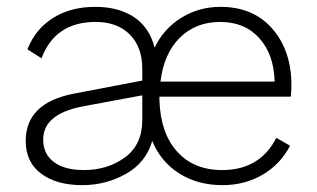

<svg xmlns="http://www.w3.org/2000/svg" viewBox="-20 -530 925 560"><path d="M828 -248H445V-238Q448 -142 496.5 -88Q545 -34 628 -34Q738 -34 786 -128L826 -105Q798 -51 746 -20.5Q694 10 629 10Q557 10 503 -24Q449 -58 424 -119Q406 -56 347.5 -23Q289 10 220 10Q145 10 100 -23.5Q55 -57 55 -119Q55 -230 196 -257L395 -295V-329Q395 -393 358.5 -429.5Q322 -466 259 -466Q141 -466 101 -360L60 -386Q83 -445 134.5 -477.5Q186 -510 258 -510Q326 -510 371 -480Q416 -450 431 -391Q457 -446 508.5 -478Q560 -510 623 -510Q719 -510 774.5 -446Q830 -382 830 -281Q830 -264 828 -248ZM622 -466Q551 -466 504.5 -420Q458 -374 448 -292H781Q779 -371 736.5 -418.5Q694 -466 622 -466ZM395 -180V-252L223 -220Q106 -198 106 -123Q106 -81 137 -57.5Q168 -34 225 -34Q294 -34 344.5 -71Q395 -108 395 -180Z"/></svg>

Font: Elaine Sans Light
Style: Regular
Weight: 300
Designer: Wei Huang
Foundry: Wei Huang
Version: Version 2.001;December 24, 2019;FontCreator 12.0.0.2547 64-b